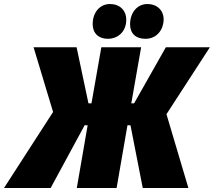

<svg xmlns="http://www.w3.org/2000/svg" viewBox="-61 -935 1064 955"><path d="M-41 0H191L360 -312H375L321 0H519L573 -312H588L649 0H876L767 -367L983 -700H764L606 -421H592L641 -700H443L394 -421H379L320 -700H106L203 -378ZM475 -742C524 -742 567 -776 567 -837C567 -884 534 -915 486 -915C437 -915 400 -875 400 -815C400 -770 429 -742 475 -742ZM662 -742C725 -742 753 -795 753 -838C753 -884 720 -915 672 -915C623 -915 586 -874 586 -814C586 -769 614 -742 662 -742Z"/></svg>

Font: Fixel Text 20240404 Black
Style: Italic
Weight: 900
Width: 4
Italic angle: -10°
Designer: AlfaBravo + MacPaw
Foundry: Kyrylo Tkachov, Marchela Mozhyna, Serhii Makarenko, Maria Weinstein, Zakhar Kryvoshyya
Version: Version 1.211;Glyphs 3.2 (3225)